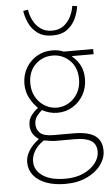

<svg xmlns="http://www.w3.org/2000/svg" viewBox="-62 -761 605 1036"><g transform="rotate(-5 240.0 -243.0)"><path d="M250 234Q189 234 145 217Q101 200 77.5 170Q54 140 54 100Q54 68 73.5 37Q93 6 126 -18V-22Q108 -33 96 -52Q84 -71 84 -98Q84 -131 102.5 -153.5Q121 -176 136 -186V-190Q114 -210 95 -244.5Q76 -279 76 -322Q76 -370 98 -408Q120 -446 157 -468Q194 -490 240 -490Q260 -490 276 -486.5Q292 -483 302 -478H462V-450H346V-446Q370 -428 387 -397Q404 -366 404 -322Q404 -274 382 -235.5Q360 -197 323 -174.5Q286 -152 240 -152Q219 -152 197 -158Q175 -164 158 -174Q142 -161 129 -143.5Q116 -126 116 -100Q116 -73 135.5 -53.5Q155 -34 210 -34H316Q396 -34 433 -8Q470 18 470 74Q470 114 443 150.5Q416 187 366.5 210.5Q317 234 250 234ZM240 -180Q275 -180 305 -198Q335 -216 353.5 -248Q372 -280 372 -322Q372 -387 333 -424.5Q294 -462 240 -462Q186 -462 147 -424.5Q108 -387 108 -322Q108 -280 126.5 -248Q145 -216 175 -198Q205 -180 240 -180ZM252 206Q309 206 350.5 187Q392 168 415 138Q438 108 438 76Q438 34 408.5 16Q379 -2 322 -2H212Q208 -2 191 -4Q174 -6 154 -10Q118 14 102 42.5Q86 71 86 98Q86 146 129.5 176Q173 206 252 206ZM250 -570Q200 -570 169 -593.5Q138 -617 123 -651Q108 -685 104 -716L130 -720Q134 -691 148 -662.5Q162 -634 187.5 -615Q213 -596 250 -596Q288 -596 313 -615Q338 -634 352 -662.5Q366 -691 370 -720L396 -716Q392 -685 377 -651Q362 -617 331.5 -593.5Q301 -570 250 -570Z"/></g></svg>

Font: SourceSans3VF
Style: Regular
Weight: 200
Designer: Paul D. Hunt
Foundry: Adobe
Version: Version 3.052;hotconv 1.1.0;makeotfexe 2.6.0